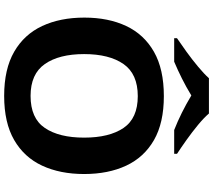

<svg xmlns="http://www.w3.org/2000/svg" viewBox="-68 -882 960 863"><g transform="rotate(90 411.5 -451.0)"><path d="M762.7 -349.6Q762.7 -241.7 725.1 -160.9Q687.5 -80.1 609.9 -35.2Q532.2 9.8 411.6 9.8Q291 9.8 213.1 -35.2Q135.3 -80.1 97.4 -161.1Q59.6 -242.2 59.6 -350.6Q59.6 -458.5 97.4 -538.8Q135.3 -619.1 213.4 -663.6Q291.5 -708 412.6 -708Q532.7 -708 610.1 -663.6Q687.5 -619.1 725.1 -538.6Q762.7 -458 762.7 -349.6ZM223.6 -349.6Q223.6 -237.3 268.3 -173.1Q313 -108.9 411.6 -108.9Q512.2 -108.9 555.7 -173.1Q599.1 -237.3 599.1 -349.6Q599.1 -462.4 555.7 -526.6Q512.2 -590.8 412.6 -590.8Q313 -590.8 268.3 -526.6Q223.6 -462.4 223.6 -349.6ZM332 -910.6H490.7Q509.3 -888.7 541.7 -861.8Q574.2 -835 609.6 -809.8Q645 -784.7 671.9 -767.1V-754.4H564.9Q487.8 -784.7 409.7 -831.5Q371.1 -808.1 333.5 -789.3Q295.9 -770.5 257.8 -754.4H152.3V-767.1Q179.2 -785.2 213.9 -810.3Q248.5 -835.4 280.5 -862.1Q312.5 -888.7 332 -910.6Z"/></g></svg>

Font: Lunasima
Style: Bold
Weight: 700
Designer: The DocRepair Project, Monotype Design Team
Foundry: Google
Version: Version 2.009